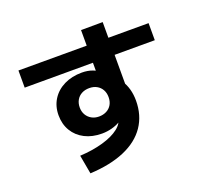

<svg xmlns="http://www.w3.org/2000/svg" viewBox="-131 -899 1125 1067"><g transform="rotate(-20 432.0 -366.0)"><path d="M477 -220.9V-240.5L509.8 -225.7Q496 -209.4 473.6 -196Q451.2 -182.7 423.2 -175.3Q395.1 -167.8 365.1 -167.8Q307.4 -167.8 263.8 -190.1Q220.2 -212.4 196 -252.7Q171.8 -292.9 171.8 -345.8Q171.8 -398.5 197.5 -439.2Q223.2 -479.8 269.1 -502.4Q315 -525 373.9 -525Q408.4 -525 436.3 -514.6Q464.2 -504.2 499.3 -480L451.3 -455.3V-748.3L579.5 -748.9V-350.9L569.9 -401Q604.4 -348 604.4 -276.3Q604.4 -188.9 560.7 -124.8Q517 -60.7 432.7 -24.5Q348.3 11.7 228.1 17.6L208 -93.7Q282.7 -97.5 344.3 -115Q405.9 -132.6 441.4 -160.6Q477 -188.6 477 -220.9ZM467.8 -346.2Q467.8 -371.1 457.2 -389.9Q446.7 -408.6 427.7 -419.2Q408.7 -429.8 383.4 -429.8Q357.8 -429.8 338.3 -419.4Q318.9 -409.1 308 -390Q297.2 -371 297.2 -346.2Q297.2 -321.8 308 -303Q318.9 -284.2 337.9 -273.4Q356.9 -262.5 381.7 -262.5Q406.6 -262.5 426.3 -272.7Q446 -282.9 456.9 -301.7Q467.8 -320.6 467.8 -346.2ZM47.6 -656.2H817.2V-555.3L47.6 -554.8Z"/></g></svg>

Font: Pretendard GOV Variable
Style: Regular
Weight: 400
Designer: Base glyphs from Inter by Rasmus Andersson; Hangul glyphs from Noto Sans CJK(Source Han Sans) by Jang Soo-young and Kang
Foundry: Kil Hyung-jin
Version: Version 1.307;Glyphs 3.2 (3192)